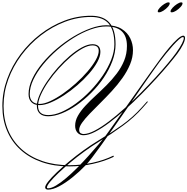

<svg xmlns="http://www.w3.org/2000/svg" viewBox="-70 -1026 1581 1620"><path d="M335 574Q325 574 318 569Q311 564 311 555Q311 538 338 504Q365 470 411 426.5Q457 383 515 335Q573 287 635.5 242Q698 197 756 162Q867 95 959.5 29Q1052 -37 1127 -121L1170 -169H1180L1136 -119Q1062 -35 967.5 34Q873 103 763 171Q703 208 641 253Q579 298 523 345Q467 392 422.5 434.5Q378 477 352 509Q326 541 326 556Q326 563 335 563Q363 563 402.5 539.5Q442 516 488.5 476.5Q535 437 583 388.5Q631 340 676.5 289.5Q722 239 760.5 193.5Q799 148 824 115Q825 114 846.5 84Q868 54 902 6Q936 -42 976.5 -99.5Q1017 -157 1058 -214.5Q1099 -272 1133.5 -321Q1168 -370 1190 -400.5Q1212 -431 1214 -434Q1245 -478 1282.5 -528.5Q1320 -579 1357.5 -623.5Q1395 -668 1426.5 -696.5Q1458 -725 1476 -725Q1483 -725 1487 -720Q1491 -715 1491 -705Q1491 -684 1474 -649.5Q1457 -615 1426 -573Q1399 -537 1353.5 -482.5Q1308 -428 1249 -363.5Q1190 -299 1123.5 -232Q1057 -165 988 -103Q919 -41 854 8Q789 57 732.5 86Q676 115 634 115Q603 115 583.5 93Q564 71 564 35Q564 -8 587.5 -49.5Q611 -91 650 -133Q689 -175 736 -218Q783 -261 829.5 -307.5Q876 -354 915 -405.5Q954 -457 977.5 -514.5Q1001 -572 1001 -638Q1001 -803 827 -803Q766 -803 695 -777.5Q624 -752 551.5 -707Q479 -662 413 -604.5Q347 -547 294.5 -483Q242 -419 211.5 -354.5Q181 -290 181 -232Q181 -192 202.5 -170.5Q224 -149 264 -149Q302 -149 353 -172.5Q404 -196 460 -235Q516 -274 570 -322.5Q624 -371 667.5 -421.5Q711 -472 737 -518Q763 -564 763 -597Q763 -643 710 -643Q674 -643 626.5 -617Q579 -591 527.5 -547Q476 -503 426.5 -448.5Q377 -394 337.5 -336.5Q298 -279 274.5 -226Q251 -173 251 -133Q251 -55 337 -55Q389 -55 449.5 -81.5Q510 -108 573 -154.5Q636 -201 693.5 -261Q751 -321 796.5 -388Q842 -455 868.5 -522.5Q895 -590 895 -652Q895 -771 847 -827Q799 -883 698 -883Q585 -883 477.5 -842Q370 -801 276 -728.5Q182 -656 111 -561Q40 -466 0 -356.5Q-40 -247 -40 -132Q-40 -18 -1 74Q38 166 111.5 232Q185 298 287.5 333Q390 368 516 368Q615 368 711.5 347Q808 326 887 287L890 297Q811 335 713.5 356.5Q616 378 516 378Q387 378 283 342Q179 306 104.5 239Q30 172 -10 78Q-50 -16 -50 -132Q-50 -248 -9.5 -359.5Q31 -471 103 -567.5Q175 -664 270 -737Q365 -810 474 -851.5Q583 -893 698 -893Q803 -893 854 -834Q905 -775 905 -652Q905 -582 878 -510Q851 -438 805 -370Q759 -302 700 -243Q641 -184 577.5 -139.5Q514 -95 451.5 -70Q389 -45 336 -45Q290 -45 265.5 -68Q241 -91 241 -133Q241 -173 264.5 -227Q288 -281 327.5 -339.5Q367 -398 416.5 -453.5Q466 -509 518.5 -554Q571 -599 621 -626Q671 -653 710 -653Q743 -653 760 -637Q777 -621 777 -588Q777 -550 751 -502.5Q725 -455 681 -404.5Q637 -354 582.5 -307Q528 -260 470 -222Q412 -184 358.5 -161.5Q305 -139 264 -139Q220 -139 195.5 -163.5Q171 -188 171 -232Q171 -294 202.5 -361Q234 -428 288 -493Q342 -558 410 -616Q478 -674 551.5 -718Q625 -762 696.5 -787.5Q768 -813 827 -813Q907 -813 956.5 -782Q1006 -751 1029 -703Q1052 -655 1052 -603Q1052 -542 1027.5 -483Q1003 -424 962.5 -367Q922 -310 873.5 -257.5Q825 -205 776.5 -157Q728 -109 687.5 -67Q647 -25 622.5 9.5Q598 44 598 70Q598 90 610 97.5Q622 105 634 105Q674 105 729.5 76Q785 47 849.5 -2Q914 -51 982.5 -113Q1051 -175 1117.5 -242Q1184 -309 1242.5 -373Q1301 -437 1346 -491Q1391 -545 1416 -580Q1451 -629 1466 -660Q1481 -691 1481 -705Q1481 -713 1473 -713Q1462 -713 1440 -693.5Q1418 -674 1389.5 -642.5Q1361 -611 1331 -574Q1301 -537 1274 -500.5Q1247 -464 1227 -435Q1206 -406 1169 -352.5Q1132 -299 1085 -231Q1038 -163 986 -88.5Q934 -14 883 59Q832 132 786.5 195.5Q741 259 706.5 304Q672 349 654 367Q599 424 540.5 471Q482 518 429 546Q376 574 335 574ZM1351 -1006Q1362 -1006 1362 -998Q1362 -985 1345.5 -967Q1329 -949 1308 -935.5Q1287 -922 1271 -922Q1261 -922 1261 -930Q1261 -942 1277.5 -960Q1294 -978 1315.5 -992Q1337 -1006 1351 -1006ZM1459 -1006Q1470 -1006 1470 -998Q1470 -985 1453.5 -967Q1437 -949 1416 -935.5Q1395 -922 1379 -922Q1369 -922 1369 -930Q1369 -942 1385.5 -960Q1402 -978 1423.5 -992Q1445 -1006 1459 -1006Z"/></svg>

Font: Ballet
Style: Regular
Weight: 400
Designer: Maximiliano R. Sproviero
Foundry: Omnibus-Type
Version: Version 1.100